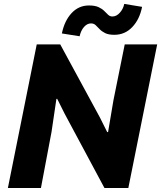

<svg xmlns="http://www.w3.org/2000/svg" viewBox="-20 -942 808 962"><path d="M19.5 0 164.1 -719.7H281.7L480.5 -353.5L517.1 -280.3H521.5L548.3 -439L605 -719.7H767.6L623 0H503.4L304.2 -371.6L266.6 -446.8H262.7L238.3 -281.7L185.1 0ZM378.9 -760.3 290 -774.4Q303.2 -838.4 338.9 -876.5Q374.5 -914.6 425.3 -914.6Q456.1 -914.6 473.9 -906.2Q491.7 -897.9 502.4 -887Q513.2 -876 522 -867.7Q530.8 -859.4 543 -859.4Q564 -859.4 580.8 -878.7Q597.7 -897.9 602.5 -922.4L691.9 -907.7Q679.7 -845.2 642.8 -806.4Q606 -767.6 552.7 -767.6Q523.9 -767.6 506.8 -776.1Q489.7 -784.7 479 -796.1Q468.3 -807.6 459 -816.2Q449.7 -824.7 436 -824.7Q416.5 -824.7 400.9 -806.9Q385.3 -789.1 378.9 -760.3Z"/></svg>

Font: Reddit Sans ExtraBold
Style: Italic
Weight: 800
Italic angle: -11.25°
Designer: Stephen Hutchings
Version: Version 1.013